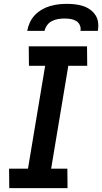

<svg xmlns="http://www.w3.org/2000/svg" viewBox="-20 -975 529 995"><path d="M28 0 27 -101H125L214 -634H130L129 -735H431L432 -634H334L245 -101H329L330 0ZM121 -815Q125 -837 134.5 -858Q144 -879 160 -896Q176 -913 196.5 -925Q217 -937 239 -943.5Q261 -950 283 -952.5Q305 -955 327 -955Q349 -955 370 -952.5Q391 -950 411 -943.5Q431 -937 447.5 -925Q464 -913 475 -896Q486 -879 488.5 -858Q491 -837 487 -815H397Q400 -831 393.5 -845Q387 -859 374.5 -866.5Q362 -874 346.5 -876.5Q331 -879 315 -879Q299 -879 282.5 -876.5Q266 -874 250.5 -866.5Q235 -859 224.5 -845Q214 -831 211 -815Z"/></svg>

Font: Iosevka Etoile
Style: Bold Italic
Weight: 700
Italic angle: -9°
Designer: Belleve Invis
Foundry: Belleve Invis
Version: Version 28.1.0; ttfautohint (v1.8.4)